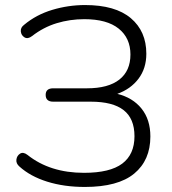

<svg xmlns="http://www.w3.org/2000/svg" viewBox="-20 -733 683 761"><path d="M316 8Q234 8 167 -13Q100 -34 57 -73Q43 -85 45 -100.5Q47 -116 59.5 -124Q72 -132 89 -119Q178 -48 313 -48Q416 -48 464.5 -84.5Q513 -121 513 -193Q513 -263 470 -296.5Q427 -330 340 -330H191Q161 -330 161 -357Q161 -383 191 -383H325Q409 -383 453 -417.5Q497 -452 497 -517Q497 -582 450.5 -619.5Q404 -657 314 -657Q257 -657 204.5 -641Q152 -625 107 -590Q90 -577 77 -585Q64 -593 62.5 -608.5Q61 -624 76 -635Q124 -675 187.5 -694Q251 -713 317 -713Q437 -713 498.5 -661Q560 -609 560 -520Q560 -462 529 -421Q498 -380 445 -361Q506 -346 541 -302.5Q576 -259 576 -192Q576 -98 512 -45Q448 8 316 8Z"/></svg>

Font: Nunito Light
Style: Regular
Weight: 300
Designer: Vernon Adams
Foundry: Vernon Adams
Version: Version 3.601; ttfautohint (v1.8.2.53-6de2)